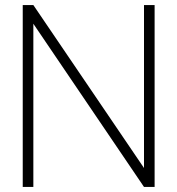

<svg xmlns="http://www.w3.org/2000/svg" viewBox="-20 -740 702 760"><path d="M70 0V-720H112L550 -75V-720H592V0H550L112 -646V0Z"/></svg>

Font: Manrope ExtraLight
Style: Regular
Weight: 200
Designer: Mikhail Sharanda
Foundry: Mikhail Sharanda
Version: Version 4.505